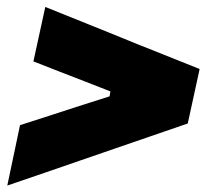

<svg xmlns="http://www.w3.org/2000/svg" viewBox="-20 -590 624 566"><path d="M1.5 -43 39 -221Q81 -234.5 125.2 -248.8Q169.5 -263 213.5 -277.5L303 -306L305.5 -320.5L227.5 -351Q191 -365 153 -379.8Q115 -394.5 78.5 -409L113.5 -569.5Q162 -550 209.2 -531Q256.5 -512 297.5 -495.5L384.5 -460Q425.5 -444 472.5 -425Q519.5 -406 568.5 -386.5L533.5 -226Q476.5 -206.5 421.8 -187.5Q367 -168.5 318.5 -152L217 -117Q169 -100.5 114 -81.5Q59 -62.5 1.5 -43Z"/></svg>

Font: Commissioner ExtraBold
Style: Italic
Weight: 800
Italic angle: -12°
Designer: Kostas Bartsokas
Foundry: Kostas Bartsokas
Version: Version 1.000; ttfautohint (v1.8.3)